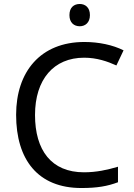

<svg xmlns="http://www.w3.org/2000/svg" viewBox="-20 -935 672 965"><path d="M381 -915C352 -915 329 -898 329 -859C329 -821 352 -803 381 -803C408 -803 432 -821 432 -859C432 -898 408 -915 381 -915ZM403 -645C467 -645 521 -626 565 -606L601 -682C547 -709 477 -724 404 -724C183 -724 61 -574 61 -358C61 -133 170 10 389 10C468 10 520 1 573 -19V-97C519 -81 464 -69 402 -69C238 -69 156 -180 156 -357C156 -536 250 -645 403 -645Z"/></svg>

Font: Noto Sans Lycian
Style: Regular
Weight: 400
Designer: Monotype Design Team
Foundry: Monotype Imaging Inc.
Version: Version 2.002